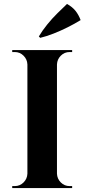

<svg xmlns="http://www.w3.org/2000/svg" viewBox="-20 -954 429 974"><path d="M269 -700V0H119V-700ZM122 -73V0H42V-10Q42 -10 48.5 -10Q55 -10 55 -10Q81 -10 99.5 -28.5Q118 -47 119 -73ZM122 -627H119Q118 -653 99.5 -671.5Q81 -690 55 -690Q55 -690 48.5 -690Q42 -690 42 -690V-700H122ZM266 -73H269Q270 -47 288.5 -28.5Q307 -10 333 -10Q333 -10 339 -10Q345 -10 346 -10V0H266ZM266 -627V-700H346V-690Q345 -690 339 -690Q333 -690 333 -690Q307 -690 288.5 -671.5Q270 -653 269 -627ZM177 -769Q194 -798 219 -829Q244 -860 271.5 -887Q299 -914 320 -934Q347 -919 363 -899Q379 -879 389 -852Q358 -833 323 -815.5Q288 -798 252.5 -784Q217 -770 184 -762Z"/></svg>

Font: Cinzel
Style: Bold
Weight: 700
Designer: Natanael Gama
Version: Version 2.000